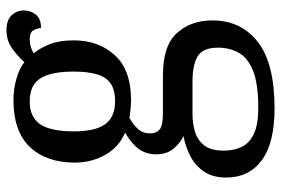

<svg xmlns="http://www.w3.org/2000/svg" viewBox="-154 -452 847 578"><g transform="rotate(-90 269.0 -163.5)"><path d="M231 240Q127 240 75 201.5Q23 163 23 94Q23 55 40.5 28.5Q58 2 86.5 -13Q115 -28 148 -34Q128 -43 110.5 -63.5Q93 -84 93 -116Q93 -146 108.5 -168Q124 -190 158 -210Q115 -228 91.5 -269.5Q68 -311 68 -361Q68 -447 115 -496.5Q162 -546 256 -546Q292 -546 324 -536Q356 -526 370 -513Q384 -529 409 -548Q434 -567 467 -567Q497 -567 511.5 -551.5Q526 -536 526 -515Q526 -494 513.5 -478.5Q501 -463 473 -463Q473 -474 466.5 -485.5Q460 -497 440 -497Q427 -497 417 -494Q407 -491 397 -485Q414 -464 425 -435.5Q436 -407 436 -364Q436 -290 391.5 -241Q347 -192 256 -192Q244 -192 228.5 -193.5Q213 -195 203 -197Q184 -187 170 -172Q156 -157 156 -134Q156 -116 167.5 -106Q179 -96 218 -96H331Q420 -96 458 -54Q496 -12 496 53Q496 139 431.5 189.5Q367 240 231 240ZM233 191Q305 191 344 175.5Q383 160 398.5 132.5Q414 105 414 70Q414 24 388 8.5Q362 -7 312 -7H214Q186 -7 161 0.5Q136 8 120 28Q104 48 104 88Q104 117 115 140.5Q126 164 154 177.5Q182 191 233 191ZM253 -240Q286 -240 305.5 -253Q325 -266 333.5 -294Q342 -322 342 -365Q342 -410 333 -439.5Q324 -469 304.5 -483Q285 -497 252 -497Q220 -497 200 -482.5Q180 -468 171 -438.5Q162 -409 162 -364Q162 -300 183.5 -270Q205 -240 253 -240Z"/></g></svg>

Font: Noto Serif Malayalam
Style: Regular
Weight: 400
Designer: Indian type Foundry, Jelle Bosma, Monotype Design Team
Foundry: Monotype Imaging Inc.
Version: Version 2.103